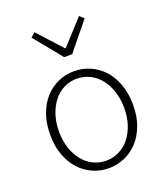

<svg xmlns="http://www.w3.org/2000/svg" viewBox="-138 -832 810 938"><g transform="rotate(-20 267.5 -362.5)"><path d="M267 12Q224 12 185 -5Q146 -22 116.5 -54Q87 -86 69.5 -132.5Q52 -179 52 -239Q52 -299 69.5 -346.5Q87 -394 116.5 -426Q146 -458 185 -475Q224 -492 267 -492Q310 -492 349.5 -475Q389 -458 418.5 -426Q448 -394 465.5 -346.5Q483 -299 483 -239Q483 -179 465.5 -132.5Q448 -86 418.5 -54Q389 -22 349.5 -5Q310 12 267 12ZM267 -27Q303 -27 334.5 -42.5Q366 -58 388.5 -86Q411 -114 424 -153Q437 -192 437 -239Q437 -287 424 -326Q411 -365 388.5 -393.5Q366 -422 334.5 -437.5Q303 -453 267 -453Q231 -453 200 -437.5Q169 -422 146.5 -393.5Q124 -365 111 -326Q98 -287 98 -239Q98 -192 111 -153Q124 -114 146.5 -86Q169 -58 200 -42.5Q231 -27 267 -27ZM246 -573 129 -717 151 -737 265 -612H269L383 -737L405 -717L288 -573Z"/></g></svg>

Font: CV Source Sans Light
Style: Regular
Weight: 300
Designer: Paul D. Hunt
Foundry: Adobe Systems Incorporated
Version: Version 3.001